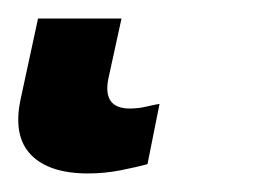

<svg xmlns="http://www.w3.org/2000/svg" viewBox="-61 53 280 207"><path d="M34 240Q-8 240 -27.5 220Q-47 200 -39 161L-20 73H70L56 137Q49 170 79 170Q88 170 96.5 168Q105 166 111 165L98 230Q87 233 69.5 236.5Q52 240 34 240Z"/></svg>

Font: Noto Sans ExtraCondensed Medium
Style: Italic
Weight: 500
Width: 2
Italic angle: -12°
Designer: Monotype Design Team
Foundry: Monotype Imaging Inc.
Version: Version 2.013; ttfautohint (v1.8.4.7-5d5b)